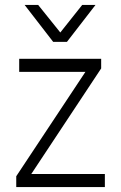

<svg xmlns="http://www.w3.org/2000/svg" viewBox="-20 -763 492 780"><path d="M252 -593H196L80 -743H135L225 -631L314 -743H368ZM406 -3H46V-47L327 -471H58V-524H391V-485L107 -56H406Z"/></svg>

Font: LXGW 975 Gothic SC 200W
Style: Regular
Weight: 200
Version: Version 2.01;February 25, 2021